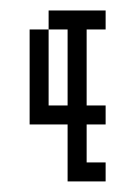

<svg xmlns="http://www.w3.org/2000/svg" viewBox="-20 -234 219 361"><path d="M35.7 -178.6V0H107.1V107.1H178.6V71.4H142.9V0H178.6V-35.7H142.9V-178.6H178.6V-214.3H71.4V-178.6H107.1V-35.7H71.4V-178.6Z"/></svg>

Font: Gossip Low Pixel
Style: Regular
Weight: 500
Width: 3
Designer: Deborah Khodanovich
Version: Version 1.001;Glyphs 3.3.1 (3343)